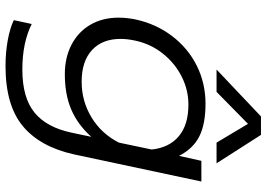

<svg xmlns="http://www.w3.org/2000/svg" viewBox="-155 -581 966 696"><g transform="rotate(90 328.0 -233.0)"><path d="M402 -696H469L572 -535H497L429 -649L313 -535H232ZM53 200 67 135Q135 169 232 169Q334 169 388 125Q442 81 461 -10L476 -81Q432 -32 377.5 -8.5Q323 15 249 15Q189 15 142.5 -9Q96 -33 70 -77Q44 -121 44 -180Q44 -208 50 -239Q66 -315 110.5 -373.5Q155 -432 218.5 -463.5Q282 -495 356 -495Q430 -495 474.5 -472.5Q519 -450 545 -399L563 -480H638L540 -20Q513 104 437.5 167Q362 230 219 230Q171 230 126.5 222Q82 214 53 200ZM497 -181 522 -300Q515 -364 473.5 -398.5Q432 -433 359 -433Q306 -433 257.5 -408.5Q209 -384 174 -340Q139 -296 127 -239Q121 -211 121 -187Q121 -121 161.5 -83.5Q202 -46 276 -46Q347 -46 406 -82Q465 -118 497 -181Z"/></g></svg>

Font: Prompt Light
Style: Italic
Weight: 300
Italic angle: -12°
Designer: Katatrad Team
Foundry: CadsonDemak
Version: Version 1.000